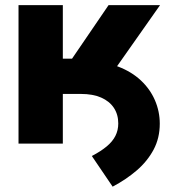

<svg xmlns="http://www.w3.org/2000/svg" viewBox="-20 -549 665 734"><path d="M127.9 -189.9V-314H314.5Q380.4 -314 431.6 -294.4Q482.9 -274.9 518.6 -241.5Q554.2 -208 572.5 -165.3Q590.8 -122.6 590.8 -76.2Q590.8 -21.5 567.4 22.7Q543.9 66.9 503.2 102.1Q462.4 137.2 410.6 164.6L331.1 47.4Q365.7 29.3 387.9 10.7Q410.2 -7.8 421.1 -29.3Q432.1 -50.8 432.1 -77.1Q432.1 -111.3 415.3 -136.7Q398.4 -162.1 366.7 -176Q335 -189.9 289.1 -189.9ZM50.8 0V-529.3H220.2V-324.7H255.4L395 -529.3H591.8L353 -189.9H220.2V0Z"/></svg>

Font: Inter 24pt ExtraBold
Style: Regular
Weight: 800
Designer: Rasmus Andersson
Foundry: rsms
Version: Version 4.001;git-66647c0bb